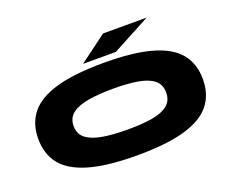

<svg xmlns="http://www.w3.org/2000/svg" viewBox="-135 -1079 1599 1326"><g transform="rotate(-20 665.0 -416.0)"><path d="M665 20Q447 20 314 -18.5Q181 -57 120.5 -132.5Q60 -208 60 -320Q60 -432 120.5 -507.5Q181 -583 314 -621.5Q447 -660 665 -660Q883 -660 1016 -621.5Q1149 -583 1209.5 -507.5Q1270 -432 1270 -320Q1270 -208 1209.5 -132.5Q1149 -57 1016 -18.5Q883 20 665 20ZM665 -170Q768 -170 843 -182.5Q918 -195 959 -227.5Q1000 -260 1000 -320Q1000 -380 959 -412.5Q918 -445 843 -457.5Q768 -470 665 -470Q562 -470 484.5 -457.5Q407 -445 363.5 -412.5Q320 -380 320 -320Q320 -260 363.5 -227.5Q407 -195 484.5 -182.5Q562 -170 665 -170ZM528 -702 730 -852H1050L769 -702Z"/></g></svg>

Font: Syne ExtraBold
Style: Regular
Weight: 800
Designer: Lucas Descroix
Foundry: Bonjour Monde
Version: Version 2.200; ttfautohint (v1.8.4)